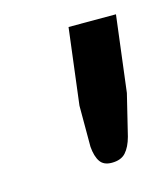

<svg xmlns="http://www.w3.org/2000/svg" viewBox="-55 -766 308 352"><g transform="rotate(-15 99.0 -589.5)"><path d="M194.5 -719.5 176.5 -575 157.5 -497Q152.5 -478.5 143.5 -468.5Q134.5 -458.5 117 -458.5Q101.5 -458.5 94.8 -468.5Q88 -478.5 86.5 -497V-575L104.5 -719.5Z"/></g></svg>

Font: Lato Semibold
Style: Italic
Weight: 600
Italic angle: -7°
Designer: Lukasz Dziedzic
Foundry: tyPoland Lukasz Dziedzic
Version: Version 2.006; 2014-01-15